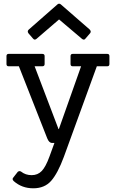

<svg xmlns="http://www.w3.org/2000/svg" viewBox="-20 -783 630 1037"><path d="M261 -11Q245 -11 235 -36L82 -425H27Q15 -425 15 -437V-480Q15 -492 27 -492H208Q221 -492 221 -480V-437Q221 -425 208 -425H167L296 -86H298L418 -425H373Q361 -425 361 -437V-480Q361 -492 373 -492H559Q571 -492 571 -480V-437Q571 -425 559 -425H503L325 64Q292 153 256.5 193.5Q221 234 159.5 234Q98 234 54 195Q44 185 51 177L76 145Q85 138 94 144Q118 163 151 163Q184 163 205.5 140.5Q227 118 247 63L274 -11ZM442 -575Q438 -569 433 -569Q428 -569 423 -573L299 -678L177 -573Q172 -569 167.5 -569Q163 -569 158 -575L133 -604Q130 -609 130 -613.5Q130 -618 135 -623L290 -759Q294 -763 299.5 -763Q305 -763 310 -758L465 -623Q470 -617 470 -612.5Q470 -608 467 -604Z"/></svg>

Font: Sanchez
Style: Regular
Weight: 400
Designer: Daniel Hernández
Foundry: LatinoType
Version: Version 1.001